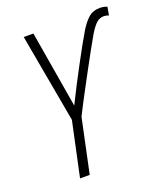

<svg xmlns="http://www.w3.org/2000/svg" viewBox="-134 -810 773 901"><g transform="rotate(-20 253.0 -360.0)"><path d="M109.9 0 168 -271.5 88.4 -713.9H136.7L201.2 -330.6Q222.7 -374.5 245.8 -418.9Q269 -463.4 291.5 -505.6Q314 -547.9 334.2 -584.2Q354.5 -620.6 370.6 -647.5Q394 -684.6 415.5 -702.4Q437 -720.2 470.2 -720.2Q481.9 -720.2 491.2 -718Q500.5 -715.8 506.3 -713.4L499 -672.4Q493.2 -674.3 486.8 -675.8Q480.5 -677.2 473.6 -677.2Q455.1 -677.2 439.7 -664.8Q424.3 -652.3 403.3 -618.7Q386.2 -589.8 365 -551Q343.8 -512.2 318.8 -466.1Q293.9 -419.9 267.3 -370.1Q240.7 -320.3 215.3 -269.5L158.2 0Z"/></g></svg>

Font: Open Sans SemiCondensed Light
Style: Italic
Weight: 300
Width: 4
Italic angle: -12°
Designer: Monotype Design Team
Foundry: Monotype Imaging Inc.
Version: Version 3.000